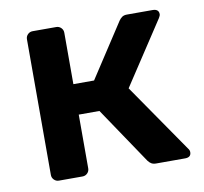

<svg xmlns="http://www.w3.org/2000/svg" viewBox="-64 -589 699 658"><g transform="rotate(-10 285.5 -260.0)"><path d="M90 0Q80 0 73 -7Q66 -14 66 -24V-496Q66 -506 73 -513Q80 -520 90 -520H172Q182 -520 189 -513Q196 -506 196 -496V-317H268L390 -504Q394 -510 400.5 -515Q407 -520 418 -520H507Q529 -520 529 -502Q529 -497 524 -489L380 -270L545 -31Q550 -25 550 -18Q550 0 529 0H428Q418 0 411.5 -4Q405 -8 400 -15L268 -211H196V-24Q196 -14 189 -7Q182 0 172 0Z"/></g></svg>

Font: Rubik Medium
Style: Regular
Weight: 500
Designer: Hubert and Fischer
Foundry: Hubert and Fischer
Version: Version 2.300; ttfautohint (v1.8.4.7-5d5b);gftools[0.9.30]